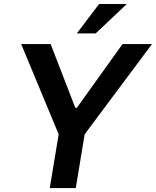

<svg xmlns="http://www.w3.org/2000/svg" viewBox="-20 -950 788 970"><path d="M86.9 -727.5H235.8L360.4 -405.3H368.2L599.1 -727.5H748L407.7 -271.5L362.8 0H231.4L276.4 -271.5ZM368.2 -781.2 480.5 -929.7H620.6L463.4 -781.2Z"/></svg>

Font: Inter Display Semi Bold
Style: Italic
Weight: 600
Italic angle: -9.39999°
Designer: Rasmus Andersson
Foundry: rsms
Version: Version 4.000;git-4fc901f